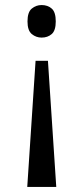

<svg xmlns="http://www.w3.org/2000/svg" viewBox="-20 -561 332 761"><path d="M145 -541Q169 -541 185 -527Q201 -513 201 -476Q201 -440 185 -426Q169 -412 145 -412Q123 -412 106 -426Q89 -440 89 -476Q89 -513 106 -527Q123 -541 145 -541ZM170 -320 203 180H88L121 -320Z"/></svg>

Font: Noto Serif ExtraCondensed Medium
Style: Regular
Weight: 500
Width: 2
Designer: Monotype Design Team
Foundry: Monotype Imaging Inc.
Version: Version 2.015